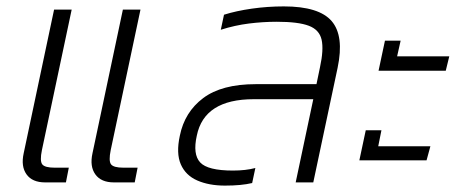

<svg xmlns="http://www.w3.org/2000/svg" viewBox="-20 -570 1436 600"><path d="M336 0Q296 0 278 -25Q260 -50 269 -91L364 -540H419L326 -101Q319 -67 327 -56.5Q335 -46 366 -46H410L401 0ZM121 0Q81 0 63 -25Q45 -50 54 -91L149 -540H204L111 -101Q104 -67 112 -56.5Q120 -46 151 -46H195L186 0Z M683 10Q633 10 596.5 -6Q560 -22 545 -56.5Q530 -91 542 -146Q557 -220 615 -263.5Q673 -307 779 -307H969L980 -360Q992 -415 985 -446Q978 -477 945 -489.5Q912 -502 845 -502Q802 -502 758 -496.5Q714 -491 670 -477L680 -524Q718 -536 767 -543Q816 -550 867 -550Q977 -550 1016.5 -504Q1056 -458 1035 -358L959 0H904L959 -260H773Q618 -260 595 -146Q582 -88 605.5 -62.5Q629 -37 708 -37Q748 -37 778 -45L768 2Q751 6 730 8Q709 10 683 10Z M1163 -349 1183 -443H1232L1221 -394H1384L1373 -349ZM1103 -69 1123 -163H1172L1162 -113H1325L1313 -69Z"/></svg>

Font: Kanit ExtraLight
Style: Italic
Weight: 275
Italic angle: -12°
Designer: Katatrad Team
Foundry: CadsonDemak
Version: Version 2.000; ttfautohint (v1.8.3)